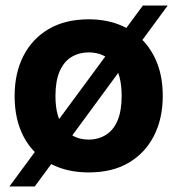

<svg xmlns="http://www.w3.org/2000/svg" viewBox="-20 -616 643 696"><path d="M302 9Q241 9 192 -9.5Q143 -28 107 -64Q71 -100 52 -151.5Q33 -203 33 -268Q33 -351 65 -413.5Q97 -476 157 -511Q217 -546 302 -546Q362 -546 411 -527Q460 -508 495.5 -472Q531 -436 550.5 -385Q570 -334 570 -268Q570 -186 538 -123.5Q506 -61 446.5 -26Q387 9 302 9ZM301 -110Q337 -110 364.5 -127.5Q392 -145 406.5 -180Q421 -215 421 -268Q421 -308 413 -337.5Q405 -367 389 -387Q373 -407 351 -416.5Q329 -426 302 -426Q266 -426 238.5 -409Q211 -392 196 -357Q181 -322 181 -268Q181 -228 189.5 -198.5Q198 -169 214 -149.5Q230 -130 252 -120Q274 -110 301 -110ZM14 60 498 -596H588L106 60Z"/></svg>

Font: Mona Sans ExtraLight
Style: Bold
Weight: 700
Version: Version 2.000